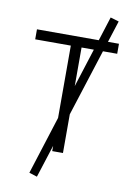

<svg xmlns="http://www.w3.org/2000/svg" viewBox="-106 -904 797 1135"><g transform="rotate(10 293.0 -337.0)"><path d="M197.8 164.6 149.9 149.4 260.7 -199.2V-633.3H46.9V-693.4H418L463.9 -837.9L514.6 -822.8L473.1 -693.4H539.1V-633.3H453.6L325.2 -232.4V0H260.7V-31.7ZM325.2 -401.9 398.9 -633.3H325.2Z"/></g></svg>

Font: Cascadia Mono PL Light
Style: Regular
Weight: 300
Monospace: yes
Designer: Aaron Bell
Foundry: Saja Typeworks
Version: Version 2404.023; ttfautohint (v1.8.4)